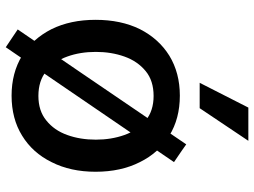

<svg xmlns="http://www.w3.org/2000/svg" viewBox="-124 -696 852 643"><g transform="rotate(90 301.5 -375.0)"><path d="M138.7 31.2Q124 21.5 79.1 -8.8Q175.8 -149.4 463.9 -573.2Q478.5 -562.5 523.4 -532.2Q426.8 -391.6 138.7 31.2ZM300.8 11.7Q224.6 11.7 167 -23.4Q110.4 -58.6 78.1 -122.1Q46.9 -185.5 46.9 -269.5Q46.9 -354.5 78.1 -418Q110.4 -481.4 167 -516.6Q224.6 -551.8 300.8 -551.8Q377.9 -551.8 434.6 -516.6Q492.2 -481.4 523.4 -418Q555.7 -354.5 555.7 -269.5Q555.7 -185.5 523.4 -122.1Q492.2 -58.6 434.6 -23.4Q377.9 11.7 300.8 11.7ZM301.8 -78.1Q351.6 -78.1 383.8 -104.5Q417 -130.9 432.6 -174.8Q448.2 -217.8 448.2 -270.5Q448.2 -322.3 432.6 -366.2Q417 -410.2 383.8 -437.5Q351.6 -463.9 301.8 -463.9Q251 -463.9 218.8 -437.5Q185.5 -410.2 169.9 -366.2Q154.3 -322.3 154.3 -270.5Q154.3 -217.8 169.9 -174.8Q185.5 -130.9 218.8 -104.5Q251 -78.1 301.8 -78.1ZM257.8 -618.2Q278.3 -659.2 340.8 -781.2Q368.2 -781.2 452.1 -781.2Q424.8 -740.2 342.8 -618.2Q321.3 -618.2 257.8 -618.2Z"/></g></svg>

Font: DeepSea
Style: Medium
Weight: 500
Designer: Stem
Version: Version 3.019;git-0a5106e0b